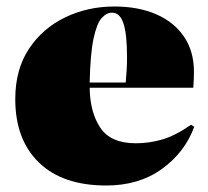

<svg xmlns="http://www.w3.org/2000/svg" viewBox="-20 -557 640 591"><path d="M307 14Q173 14 100 -56.5Q27 -127 27 -252Q27 -343 69 -406.5Q111 -470 180.5 -503.5Q250 -537 332 -537Q406 -537 461 -513Q516 -489 546.5 -444Q577 -399 577 -336Q577 -326 576.5 -314Q576 -302 575 -287H256Q257 -211 289 -163.5Q321 -116 398 -116Q439 -116 479 -127.5Q519 -139 568 -173L578 -167Q549 -88 478.5 -37Q408 14 307 14ZM256 -303H367Q369 -324 370 -343Q371 -362 371 -381Q371 -452 360 -485Q349 -518 325 -518Q308 -518 293 -501.5Q278 -485 268 -438.5Q258 -392 256 -303Z"/></svg>

Font: Literata 72pt Black
Style: Regular
Weight: 900
Designer: Latin by Veronika Burian and Jose Scaglione. Greek by Irene Vlachou. Cyrillic by Vera Evstafieva.
Foundry: TypeTogether
Version: Version 3.002